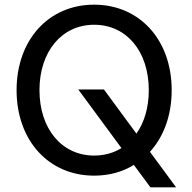

<svg xmlns="http://www.w3.org/2000/svg" viewBox="-20 -736 821 822"><path d="M624 66H734L622 -86C681 -151 715 -242 715 -350C715 -565 578 -716 383 -716C188 -716 51 -565 51 -350C51 -135 188 16 383 16C447 16 505 0 553 -30ZM383 -70C245 -70 149 -184 149 -350C149 -516 245 -630 383 -630C522 -630 617 -516 617 -350C617 -276 598 -212 564 -164L425 -353H315L500 -102C466 -81 427 -70 383 -70Z"/></svg>

Font: Uncut Sans Medium
Style: Regular
Weight: 500
Designer: Kasper Nordkvist
Foundry: UNCUT.wtf
Version: Version 1.304;Glyphs 3.2 (3246)